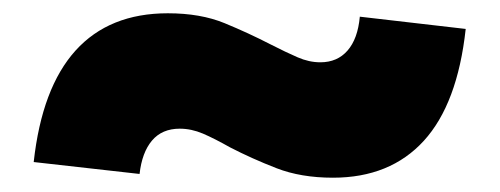

<svg xmlns="http://www.w3.org/2000/svg" viewBox="-20 -506 734 282"><path d="M508.5 -481.5 664 -463.5Q652 -353.5 602.5 -299.2Q553 -245 469 -245Q422 -245 386 -259Q350 -273 318 -289.5Q295 -302.5 278 -309.8Q261 -317 244 -317Q218 -317 203.2 -299.5Q188.5 -282 185 -250.5L29.5 -268Q41.5 -377 91 -431.8Q140.5 -486.5 226.5 -486.5Q274.5 -486.5 309.8 -472Q345 -457.5 377 -441Q400.5 -429 417.2 -421.8Q434 -414.5 450.5 -414.5Q475.5 -414.5 490.5 -431.8Q505.5 -449 508.5 -481.5Z"/></svg>

Font: Hepta Slab ExtraLight ExtraBold
Style: Regular
Weight: 800
Version: Version 1.102